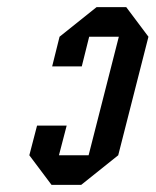

<svg xmlns="http://www.w3.org/2000/svg" viewBox="-20 -520 438 540"><path d="M145.8 -83.3H229.2L314.2 -416.7H230.8L210 -333.3H126.7L147.5 -416.7L251.7 -500H335L397.5 -416.7L312.5 -83.3L208.3 0H125L62.5 -83.3L84.2 -166.7H167.5Z"/></svg>

Font: Yulong
Style: Italic
Weight: 400
Italic angle: -14.25°
Designer: GGBotNet
Foundry: f0n7.com
Version: 1.00